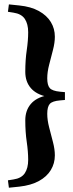

<svg xmlns="http://www.w3.org/2000/svg" viewBox="-20 -746 341 896"><path d="M283 -316V-279.5L260.5 -277.5Q224 -274.5 212.2 -261Q200.5 -247.5 200.5 -215Q200.5 -185.5 209.5 -151Q218.5 -116.5 227.2 -82.8Q236 -49 236 -21Q236 16.5 217.2 47.5Q198.5 78.5 161.5 98.8Q124.5 119 70 125L21.5 130L17 95.5L42.5 91.5Q80 86 95.8 62.2Q111.5 38.5 111.5 0Q111.5 -38 104.8 -84Q98 -130 98 -184.5Q98 -230.5 123.8 -260.8Q149.5 -291 200.5 -301V-294.5Q149.5 -305 123.8 -335Q98 -365 98 -411Q98 -466 104.8 -511.8Q111.5 -557.5 111.5 -595.5Q111.5 -634 95.8 -657.8Q80 -681.5 42.5 -687L17 -691L21.5 -725.5L70 -720.5Q124.5 -715 161.5 -694.5Q198.5 -674 217.2 -643.2Q236 -612.5 236 -574.5Q236 -547 227.2 -513Q218.5 -479 209.5 -444.5Q200.5 -410 200.5 -380.5Q200.5 -348.5 212.2 -335Q224 -321.5 260.5 -318Z"/></svg>

Font: Newsreader 36pt ExtraBold
Style: Regular
Weight: 800
Designer: Hugues Gentile
Foundry: Production Type
Version: Version 1.003